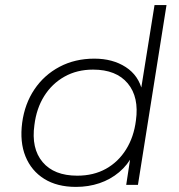

<svg xmlns="http://www.w3.org/2000/svg" viewBox="-20 -725 702 753"><path d="M278 8Q204 8 153.5 -23.5Q103 -55 80 -111.5Q57 -168 67 -244Q77 -318 115 -374.5Q153 -431 213.5 -463Q274 -495 350 -495Q422 -495 473 -462Q524 -429 538 -368H532L586 -705H633L521 0H475L493 -118H501Q481 -78 447 -49.5Q413 -21 370 -6.5Q327 8 278 8ZM283 -36Q347 -36 395.5 -63Q444 -90 474.5 -139Q505 -188 513 -252Q526 -344 481 -398Q436 -452 345 -452Q282 -452 233 -424.5Q184 -397 153.5 -348.5Q123 -300 115 -235Q102 -143 147 -89.5Q192 -36 283 -36Z"/></svg>

Font: Nunito Sans 10pt SemiExpanded ExtraLight
Style: Italic
Weight: 250
Width: 6
Italic angle: -9°
Designer: Vernon Adams
Foundry: Vernon Adams
Version: Version 3.101;gftools[0.9.27]